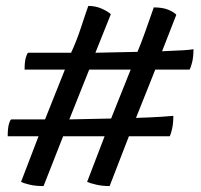

<svg xmlns="http://www.w3.org/2000/svg" viewBox="-20 -614 679 648"><path d="M127 14Q99 14 79 9Q59 4 51 0L110 -154H6Q6 -181 10 -195Q14 -209 18 -211H132L199 -379H63Q63 -405 67 -419Q71 -433 75 -436H220Q239 -477 253.5 -521.5Q268 -566 278 -594Q303 -594 324 -584.5Q345 -575 354 -566L302 -436L444 -439Q457 -470 470.5 -508Q484 -546 499 -589Q530 -589 549.5 -580.5Q569 -572 575 -564L527 -441Q577 -443 600.5 -444.5Q624 -446 633 -448Q633 -422 628.5 -404Q624 -386 620 -379H504L439 -216Q496 -218 526 -220Q556 -222 565 -223Q565 -198 561 -180Q557 -162 553 -154H415L350 14Q325 14 304 9Q283 4 274 0L333 -154H193ZM214 -211 355 -214 421 -379H281Z"/></svg>

Font: Texturina Medium 12pt ExtraBold
Style: Regular
Weight: 800
Version: Version 1.002